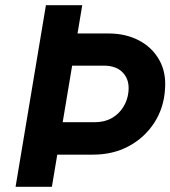

<svg xmlns="http://www.w3.org/2000/svg" viewBox="-20 -721 657 740"><path d="M185 -125 206 -250H345Q383 -250 411 -266Q439 -282 455.5 -309Q472 -336 475 -367Q480 -412 454.5 -440Q429 -468 380 -468H242L263 -592H398Q464 -592 515 -565.5Q566 -539 593.5 -490.5Q621 -442 616 -378Q612 -306 575 -248.5Q538 -191 477 -158Q416 -125 339 -125ZM40 -1 157 -701H297L180 -1Z"/></svg>

Font: Figtree
Style: Bold Italic
Weight: 700
Italic angle: -9.5°
Foundry: Erik Kennedy
Version: Version 2.001;gftools[0.9.30]